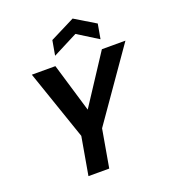

<svg xmlns="http://www.w3.org/2000/svg" viewBox="-165 -1054 1030 1172"><g transform="rotate(-20 350.5 -468.5)"><path d="M206 0 249 -246 93 -700H246L343 -375L336 -376L548 -700H701L384 -246L341 0ZM266 -760 283 -856 444 -937 578 -856 561 -760 428 -843Z"/></g></svg>

Font: DM Sans 11pt
Style: Bold Italic
Weight: 700
Italic angle: -10°
Version: Version 4.004;gftools[0.9.30]